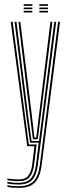

<svg xmlns="http://www.w3.org/2000/svg" viewBox="-20 -705 332 926"><path d="M69.5 201.2Q56.5 201.2 40.1 199.9Q23.8 198.5 15.5 196.2V188.2Q25.5 190.5 41.5 191.9Q57.5 193.2 69.5 193.2Q117.8 193.2 141.4 169.4Q165 145.5 171.8 92.8L260.2 -600H269.5L180.5 94Q173.8 147 149.4 174.1Q125 201.2 69.5 201.2ZM69.5 168.8Q43.5 168.8 15.5 164.2V156.2Q27.5 158 42.5 159.2Q57.5 160.5 69.5 160.5Q102.8 160.5 117 141.5Q131.2 122.5 135.5 87L146 0H111.2L31.8 -600H41L119 -8.2H156.5L144.8 88.5Q139.8 128.5 123 148.6Q106.2 168.8 69.5 168.8ZM69.5 185Q57.8 185 41.9 183.8Q26 182.5 15.5 180.2V172.2Q42.2 177 69.5 177Q109.2 177 128.5 156.1Q147.8 135.2 153.5 89.8L166.8 -16.8H125.2L108.2 -137L50.2 -600H59.5L116.2 -143.5L132.2 -25H168.2L241.8 -600H251L162.5 91.2Q156.8 136 137 160.5Q117.2 185 69.5 185ZM138.8 -33.2 124.2 -150 68.8 -600H78L132.8 -155.5L145.8 -41.5H155L168.8 -156.2L223.2 -600H232.8L176.5 -146.8L162.2 -33.2ZM169.8 -676.8V-684.8H211.5V-676.8ZM94.2 -676.8V-684.8H136V-676.8ZM94.2 -660.8V-668.8H136V-660.8ZM169.8 -660.8V-668.8H211.5V-660.8ZM94.2 -645V-653H136V-645ZM169.8 -645V-653H211.5V-645Z"/></svg>

Font: Big Shoulders Inline Display Light
Style: Regular
Weight: 300
Designer: Patric King
Foundry: XO Type Co
Version: Version 1.000